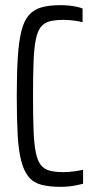

<svg xmlns="http://www.w3.org/2000/svg" viewBox="-20 -716 367 744"><path d="M215 8Q171 8 140.5 0Q110 -8 91.5 -30Q73 -52 62.5 -91.5Q52 -131 48.5 -192.5Q45 -254 45 -344Q45 -433 49 -494.5Q53 -556 63 -596Q73 -636 92 -657.5Q111 -679 141 -687.5Q171 -696 215 -696Q230 -696 246 -694.5Q262 -693 276.5 -690Q291 -687 300 -683V-630Q289 -633 276 -635Q263 -637 250.5 -638Q238 -639 226 -639Q193 -639 171.5 -633Q150 -627 137.5 -610.5Q125 -594 118.5 -561.5Q112 -529 110 -476Q108 -423 108 -344Q108 -265 110 -212Q112 -159 118.5 -126.5Q125 -94 137.5 -77.5Q150 -61 171.5 -55Q193 -49 226 -49Q246 -49 267 -52Q288 -55 302 -58V-4Q291 -1 276 2Q261 5 245.5 6.5Q230 8 215 8Z"/></svg>

Font: Saira ExtraCondensed
Style: Regular
Weight: 400
Width: 2
Designer: Hector Gatti with collaboration of the Omnibus-Type team
Foundry: Omnibus-Type
Version: Version 1.101